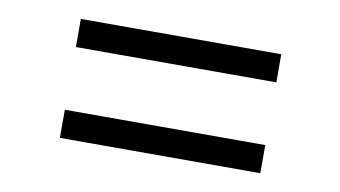

<svg xmlns="http://www.w3.org/2000/svg" viewBox="-42 -508 767 433"><g transform="rotate(10 342.0 -292.0)"><path d="M113.3 -427.7H572.3V-363.3H113.3ZM113.3 -219.7H572.3V-155.3H113.3Z"/></g></svg>

Font: Selawik
Style: Regular
Weight: 400
Designer: Aaron Bell
Foundry: Microsoft Corporation
Version: Version 1.01